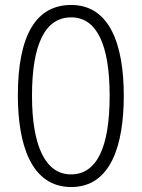

<svg xmlns="http://www.w3.org/2000/svg" viewBox="-20 -744 571 774"><path d="M479 -358C479 -567 421 -724 267 -724C126 -724 52 -603 52 -359C52 -165 104 10 267 10C427 10 479 -159 479 -358ZM109 -358C109 -562 160 -674 267 -674C370 -674 422 -564 422 -358C422 -149 370 -41 266 -41C164 -41 109 -154 109 -358Z"/></svg>

Font: Noto Sans Gurmukhi UI ExtraCondensed Light
Style: Regular
Weight: 300
Width: 2
Designer: Jelle Bosma - Monotype Design Team
Foundry: Monotype Imaging Inc.
Version: Version 2.004